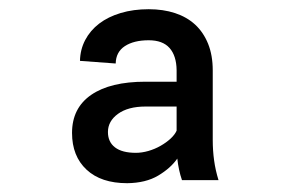

<svg xmlns="http://www.w3.org/2000/svg" viewBox="-20 -741 640 423"><path d="M380.9 -344.2Q373.5 -365.7 370.6 -391.6Q356 -370.6 328.6 -354.2Q301.3 -337.9 260.3 -337.4Q202.6 -337.4 170.7 -367.2Q138.7 -397 138.7 -448.2Q138.7 -502.9 180.9 -532Q223.1 -561 300.3 -561H369.1V-586.4Q368.7 -618.2 353.5 -635.3Q338.4 -652.3 307.6 -652.3Q274.9 -652.3 255.1 -639.4Q235.4 -626.5 234.9 -601.1L156.2 -606.9Q156.7 -631.8 167.7 -652.8Q178.7 -673.8 198.5 -689Q218.3 -704.1 246.1 -712.4Q273.9 -720.7 307.6 -720.7Q339.4 -720.7 365.5 -712.2Q391.6 -703.6 409.9 -686.8Q428.2 -669.9 438.5 -644.5Q448.7 -619.1 448.7 -585.9V-432.6Q448.7 -409.2 451.7 -387.7Q454.6 -366.2 461.4 -344.2ZM279.3 -404.3Q292.5 -404.3 306.9 -408.4Q321.3 -412.6 333.7 -419.7Q346.2 -426.8 355.7 -435.5Q365.2 -444.3 369.1 -453.1V-506.3H300.8Q262.2 -506.3 240 -490.2Q217.8 -474.1 217.8 -450.2Q217.8 -428.2 233.4 -416.3Q249 -404.3 279.3 -404.3Z"/></svg>

Font: TypoPRO Roboto Mono
Style: Regular
Weight: 400
Designer: Google
Version: Version 2.000986; 2015; ttfautohint (v1.3)